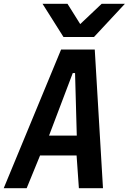

<svg xmlns="http://www.w3.org/2000/svg" viewBox="-28 -984 674 1004"><path d="M291.5 -725H467.5L510.5 0H384.5L372.5 -171H181.5L111.5 0H-8.5ZM373.5 -275 364.5 -602H352.5L228.5 -275ZM194.5 -964H325L391.5 -858L503.5 -964H625L463.5 -790.5H304Z"/></svg>

Font: JuliaMono BoldItalic
Style: Regular
Weight: 700
Italic angle: -9°
Monospace: yes
Designer: cormullion
Foundry: corm
Version: Version 0.049; ttfautohint (v1.8.4)